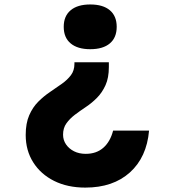

<svg xmlns="http://www.w3.org/2000/svg" viewBox="-20 -646 790 868"><path d="M316.5 -364.6H472.1V-342.6Q472.1 -294.3 457.1 -261.1Q442.1 -227.8 418.8 -204.2Q395.5 -180.5 368.6 -162.6Q341.7 -144.7 318.4 -127.1Q295.2 -109.4 280.2 -88.3Q265.1 -67.3 265.1 -37.2Q265.1 -12.9 278.4 6.7Q291.7 26.2 314.7 37.9Q337.7 49.5 367.7 49.5Q415.7 49.5 447 22.1Q478.4 -5.3 491.4 -55.7H653.9Q643.3 65.2 567.1 133.7Q490.9 202.1 365.7 202.1Q285.3 202.1 224.7 171.9Q164.1 141.6 130.2 87.9Q96.2 34.2 96.2 -35.7Q96.2 -88.7 112.1 -125Q127.9 -161.3 153 -186.3Q178 -211.3 206.4 -230.4Q234.7 -249.5 259.8 -267.3Q284.8 -285.1 300.7 -306.2Q316.5 -327.4 316.5 -357.5ZM387.9 -625.8Q445.7 -625.8 476.6 -599.6Q507.6 -573.5 507.6 -524.8Q507.6 -475.9 476.6 -449.8Q445.7 -423.6 387.9 -423.6Q330.7 -423.6 299.4 -449.8Q268.1 -475.9 268.1 -524.8Q268.1 -573.5 299.4 -599.6Q330.7 -625.8 387.9 -625.8Z"/></svg>

Font: Martian Mono SemiExpanded
Style: Regular
Weight: 400
Width: 6
Monospace: yes
Designer: Roman Shamin
Foundry: Evil Martians
Version: Version 1.000